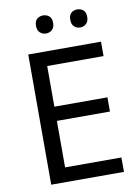

<svg xmlns="http://www.w3.org/2000/svg" viewBox="-98 -973 752 1037"><g transform="rotate(-10 278.0 -454.0)"><path d="M496 0H97V-714H496V-635H187V-412H478V-334H187V-79H496ZM165 -859Q165 -885 179 -896.5Q193 -908 212 -908Q231 -908 245 -896.5Q259 -885 259 -859Q259 -834 245 -821.5Q231 -809 212 -809Q193 -809 179 -821.5Q165 -834 165 -859ZM353 -859Q353 -885 366.5 -896.5Q380 -908 399 -908Q418 -908 432 -896.5Q446 -885 446 -859Q446 -834 432 -821.5Q418 -809 399 -809Q380 -809 366.5 -821.5Q353 -834 353 -859Z"/></g></svg>

Font: Noto Sans Khmer
Style: Regular
Weight: 400
Designer: Danh Hong and the Monotype Design Team
Foundry: Monotype Imaging Inc.
Version: Version 2.003